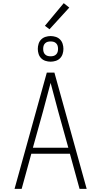

<svg xmlns="http://www.w3.org/2000/svg" viewBox="-20 -1194 640 1214"><path d="M72 0 276 -735H324L528 0H483L422 -222H178L117 0ZM412 -260 348 -490Q336 -535 324 -580Q312 -625 300 -670Q288 -625 276 -580Q264 -535 252 -490L188 -260ZM300 -804Q284 -804 268 -809Q252 -814 240.5 -825.5Q229 -837 224 -853Q219 -869 219 -885Q219 -901 224 -917Q229 -933 240.5 -944.5Q252 -956 268 -961Q284 -966 300 -966Q316 -966 332 -961Q348 -956 359.5 -944.5Q371 -933 376 -917Q381 -901 381 -885Q381 -869 376 -853Q371 -837 359.5 -825.5Q348 -814 332 -809Q316 -804 300 -804ZM300 -838Q310 -838 319 -840.5Q328 -843 335 -850Q342 -857 344.5 -866Q347 -875 347 -885Q347 -895 344.5 -904Q342 -913 335 -920Q328 -927 319 -929.5Q310 -932 300 -932Q290 -932 281 -929.5Q272 -927 265 -920Q258 -913 255.5 -904Q253 -895 253 -885Q253 -875 255.5 -866Q258 -857 265 -850Q272 -843 281 -840.5Q290 -838 300 -838ZM293 -1009 264 -1031 383 -1174 418 -1146Z"/></svg>

Font: Iosevka Aile Extralight
Style: Regular
Weight: 200
Designer: Belleve Invis
Foundry: Belleve Invis
Version: Version 31.1.0; ttfautohint (v1.8.4)